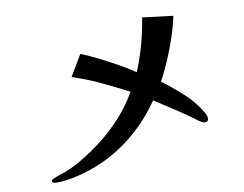

<svg xmlns="http://www.w3.org/2000/svg" viewBox="-76 -813 1153 909"><g transform="rotate(-10 500.0 -358.0)"><path d="M884 -183Q884 -190 881 -198.5Q878 -207 874 -213Q844 -266 794 -311.5Q744 -357 695 -393Q718 -434 740 -485.5Q762 -537 780 -591Q798 -645 807 -690L660 -708Q650 -644 632.5 -580.5Q615 -517 590 -457Q555 -481 512 -505Q469 -529 425 -551Q381 -573 342 -589L282 -488Q350 -466 416 -435Q482 -404 545 -371Q503 -297 442 -235Q381 -173 310 -125Q279 -104 246 -85Q213 -66 178 -52Q164 -47 148.5 -42Q133 -37 119 -31Q115 -30 110 -27Q105 -24 105 -18Q105 -11 114 -9.5Q123 -8 127 -8Q150 -8 174 -11.5Q198 -15 221 -20Q353 -50 460 -125.5Q567 -201 643 -312Q680 -288 716.5 -264.5Q753 -241 789 -216Q803 -206 816.5 -196.5Q830 -187 843 -177Q848 -174 854.5 -170.5Q861 -167 866 -167Q884 -167 884 -183Z"/></g></svg>

Font: UoqMunThenKhung
Style: Regular
Weight: 400
Designer: Font-Kai, 金井和夫, 宇文滿月
Foundry: Kazuo Kanai, Moonlit Owen
Version: Version 1.197